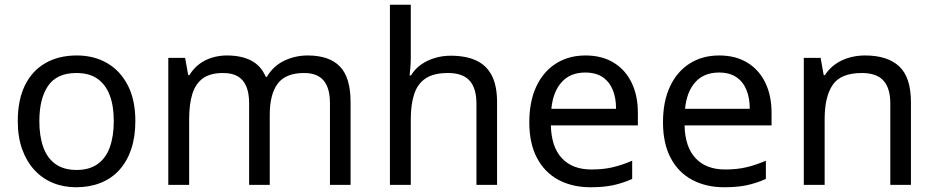

<svg xmlns="http://www.w3.org/2000/svg" viewBox="-20 -780 3944 810"><path d="M551 -269Q551 -202 533.5 -150.5Q516 -99 483.5 -63Q451 -27 404.5 -8.5Q358 10 301 10Q248 10 203 -8.5Q158 -27 125 -63Q92 -99 73.5 -150.5Q55 -202 55 -269Q55 -358 85 -419.5Q115 -481 171 -513.5Q227 -546 304 -546Q377 -546 432.5 -513.5Q488 -481 519.5 -419.5Q551 -358 551 -269ZM146 -269Q146 -206 162.5 -159.5Q179 -113 214 -88Q249 -63 303 -63Q357 -63 392 -88Q427 -113 443.5 -159.5Q460 -206 460 -269Q460 -333 443 -378Q426 -423 391.5 -447.5Q357 -472 302 -472Q220 -472 183 -418Q146 -364 146 -269Z M1278 -546Q1369 -546 1414 -499.5Q1459 -453 1459 -349V0H1372V-345Q1372 -408 1345.5 -440Q1319 -472 1263 -472Q1185 -472 1151.5 -427Q1118 -382 1118 -296V0H1031V-345Q1031 -387 1019 -415.5Q1007 -444 983 -458Q959 -472 921 -472Q867 -472 836 -449.5Q805 -427 791.5 -384Q778 -341 778 -278V0H690V-536H761L774 -463H779Q796 -491 820.5 -509.5Q845 -528 875 -537Q905 -546 937 -546Q999 -546 1040.5 -524Q1082 -502 1101 -456H1106Q1133 -502 1179.5 -524Q1226 -546 1278 -546Z M1713 -537Q1713 -518 1711.5 -498Q1710 -478 1708 -462H1714Q1731 -490 1757 -508Q1783 -526 1815 -535.5Q1847 -545 1881 -545Q1946 -545 1989.5 -524.5Q2033 -504 2055 -461Q2077 -418 2077 -349V0H1990V-343Q1990 -408 1961 -440Q1932 -472 1870 -472Q1810 -472 1776 -449.5Q1742 -427 1727.5 -383.5Q1713 -340 1713 -277V0H1625V-760H1713Z M2450 -546Q2519 -546 2568.5 -516Q2618 -486 2644.5 -431.5Q2671 -377 2671 -304V-251H2304Q2306 -160 2350.5 -112.5Q2395 -65 2475 -65Q2526 -65 2565.5 -74.5Q2605 -84 2647 -102V-25Q2606 -7 2566 1.5Q2526 10 2471 10Q2395 10 2336.5 -21Q2278 -52 2245.5 -113.5Q2213 -175 2213 -264Q2213 -352 2242.5 -415Q2272 -478 2325.5 -512Q2379 -546 2450 -546ZM2449 -474Q2386 -474 2349.5 -433.5Q2313 -393 2306 -321H2579Q2579 -367 2565 -401Q2551 -435 2522.5 -454.5Q2494 -474 2449 -474Z M3014 -546Q3083 -546 3132.5 -516Q3182 -486 3208.5 -431.5Q3235 -377 3235 -304V-251H2868Q2870 -160 2914.5 -112.5Q2959 -65 3039 -65Q3090 -65 3129.5 -74.5Q3169 -84 3211 -102V-25Q3170 -7 3130 1.5Q3090 10 3035 10Q2959 10 2900.5 -21Q2842 -52 2809.5 -113.5Q2777 -175 2777 -264Q2777 -352 2806.5 -415Q2836 -478 2889.5 -512Q2943 -546 3014 -546ZM3013 -474Q2950 -474 2913.5 -433.5Q2877 -393 2870 -321H3143Q3143 -367 3129 -401Q3115 -435 3086.5 -454.5Q3058 -474 3013 -474Z M3629 -546Q3725 -546 3774 -499.5Q3823 -453 3823 -349V0H3736V-343Q3736 -408 3707 -440Q3678 -472 3616 -472Q3527 -472 3493 -422Q3459 -372 3459 -278V0H3371V-536H3442L3455 -463H3460Q3478 -491 3504.5 -509.5Q3531 -528 3563 -537Q3595 -546 3629 -546Z"/></svg>

Font: ugurmukhi85
Style: Book
Weight: 400
Designer: Jelle Bosma - Monotype Design Team
Foundry: Monotype Imaging Inc.
Version: Version 2.003